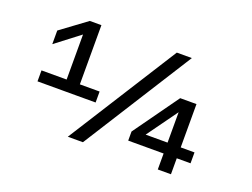

<svg xmlns="http://www.w3.org/2000/svg" viewBox="-106 -925 1512 1152"><g transform="rotate(20 650.0 -349.0)"><path d="M281.5 -250V-607.5L128 -490V-577L292 -698H366V-250ZM121 -320H492V-250H121ZM405.5 0 847.5 -698H943.5L502 0ZM980 0V-102H754V-160L960 -448H1064V-171.5H1152V-102H1064V0ZM840 -171.5H980V-365.5Z"/></g></svg>

Font: Azeret Mono Thin
Style: Regular
Weight: 100
Designer: Martin Vácha
Foundry: Displaay
Version: Version 1.002